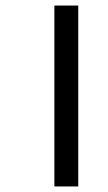

<svg xmlns="http://www.w3.org/2000/svg" viewBox="-20 -623 390 692"><path d="M176 49V-603H262V49Z"/></svg>

Font: Noto Sans Tamil
Style: Regular
Weight: 400
Designer: Jelle Bosma - Monotype Design Team
Foundry: Monotype Imaging Inc.
Version: Version 2.003